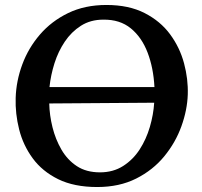

<svg xmlns="http://www.w3.org/2000/svg" viewBox="-20 -736 811 772"><path d="M408 -716Q498 -716 561.5 -683.5Q625 -651 664 -598Q703 -545 720 -481.5Q737 -418 735 -356Q733 -294 709.5 -228.5Q686 -163 640.5 -107.5Q595 -52 527.5 -18Q460 16 371 16Q278 16 214 -15.5Q150 -47 111.5 -99.5Q73 -152 57 -215.5Q41 -279 43 -342Q45 -410 69.5 -476.5Q94 -543 140.5 -597Q187 -651 254 -683.5Q321 -716 408 -716ZM395 -657Q344 -657 305.5 -632.5Q267 -608 240.5 -568.5Q214 -529 199 -481.5Q184 -434 179 -386H601Q597 -463 573.5 -524.5Q550 -586 506 -622Q462 -658 395 -657ZM382 -43Q435 -43 475 -68.5Q515 -94 541.5 -135Q568 -176 582.5 -225.5Q597 -275 600 -323L178 -320Q179 -273 191 -224.5Q203 -176 227 -134.5Q251 -93 289 -68Q327 -43 382 -43Z"/></svg>

Font: Lora SemiBold
Style: Italic
Weight: 600
Italic angle: -3°
Designer: Olga Karpushina, Alexei Vanyashin (Cyrillic)
Foundry: Cyreal
Version: Version 3.011; ttfautohint (v1.8.4.7-5d5b)